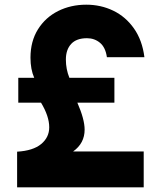

<svg xmlns="http://www.w3.org/2000/svg" viewBox="-20 -799 680 819"><path d="M53 -152Q121 -156 155.5 -184.5Q190 -213 190 -256Q190 -303 155 -361H58V-467H126Q110 -503 110 -553Q110 -623 142 -674Q174 -725 228 -752Q282 -779 348 -779Q410 -779 463 -753.5Q516 -728 551.5 -677.5Q587 -627 596 -555H436Q430 -597 406.5 -616.5Q383 -636 351 -636Q306 -636 283.5 -611.5Q261 -587 261 -545Q261 -504 276 -467H468V-361H310Q341 -290 341 -246Q341 -188 292 -153H593V0H53Z"/></svg>

Font: Open Sauce One Black
Style: Regular
Weight: 900
Designer: Alfredo Marco Pradil
Foundry: Creative Sauce Fz LLC
Version: Version 1.477